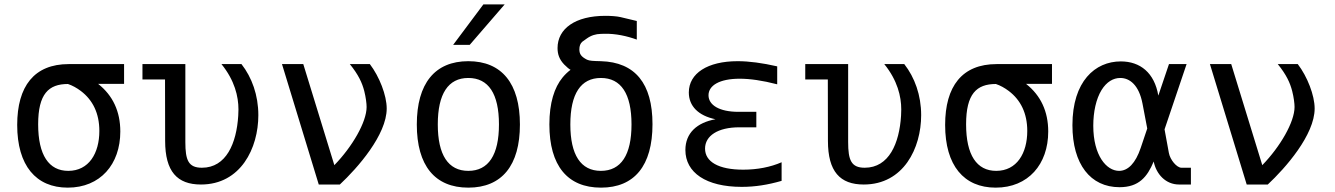

<svg xmlns="http://www.w3.org/2000/svg" viewBox="-20 -838 6061 872"><path d="M287.6 14.2C435.5 14.2 526.4 -91.8 526.4 -240.7C526.4 -331.5 492.7 -404.3 425.8 -457H543.5V-546.9H292C135.3 -546.9 58.1 -446.3 58.1 -270.5C58.1 -85.9 143.6 14.2 287.6 14.2ZM290 -62C201.7 -62 153.3 -133.8 153.3 -273.4C153.3 -411.6 200.7 -456.5 288.6 -456.5C308.1 -450.2 329.1 -438.5 347.2 -424.8C401.9 -383.3 431.2 -322.8 431.2 -243.2C431.2 -142.1 383.8 -62 290 -62Z M892.6 0C1073.7 0 1153.3 -165.5 1153.3 -314.9C1153.3 -405.8 1124 -486.3 1076.7 -546.9H985.8C1045.9 -472.7 1063 -399.9 1063 -340.8C1063 -330.6 1062.5 -320.3 1062 -312.5C1054.2 -187.5 1007.8 -76.2 897 -76.2C835.4 -76.2 821.8 -110.8 821.8 -192.9V-546.9H627V-477.1H729.5L730 -198.2C730 -59.1 784.7 0 892.6 0Z M1427.7 0H1523.4C1604 -75.2 1736.3 -225.6 1736.3 -345.2C1736.3 -404.8 1703.1 -490.2 1659.7 -546.9H1568.8C1607.9 -498.5 1624.5 -462.4 1634.3 -424.8C1641.6 -396 1645 -367.7 1645 -352.1C1645 -283.7 1580.1 -171.9 1498.5 -87.9L1357.4 -546.9H1260.7Z M2038.1 -634.3H2113.3L2272 -817.9H2175.3ZM2106.9 14.2C2259.3 14.2 2341.3 -86.4 2341.3 -272.5C2341.3 -459 2258.8 -560.1 2106.9 -560.1C1955.1 -560.1 1873 -459 1873 -272.5C1873 -85.9 1955.1 14.2 2106.9 14.2ZM2106.9 -62C2015.6 -62 1968.3 -134.3 1968.3 -272.9C1968.3 -412.1 2015.6 -483.9 2106.9 -483.9C2198.7 -483.9 2246.1 -412.1 2246.1 -272.9C2246.1 -134.3 2198.7 -62 2106.9 -62Z M2709.5 14.2C2861.3 14.2 2943.4 -85.4 2943.4 -273.9C2943.4 -458.5 2864.7 -555.7 2709 -560.1C2673.3 -561 2657.7 -561.5 2646 -566.9C2619.1 -580.6 2611.3 -592.8 2611.3 -613.8C2611.3 -629.4 2615.7 -640.6 2624.5 -648.4L2643.6 -662.1C2665 -677.7 2686 -683.6 2708.5 -684.1L2724.1 -684.6C2776.4 -686 2829.1 -673.8 2872.1 -658.2V-742.7L2798.3 -760.3C2782.2 -764.2 2754.4 -766.1 2729.5 -766.1C2592.8 -766.1 2512.2 -708 2512.2 -619.6C2512.2 -591.3 2520.5 -567.9 2542.5 -544.9C2553.2 -533.7 2566.4 -522.9 2571.3 -521C2557.1 -510.3 2544.4 -497.6 2535.2 -486.3C2497.6 -440.9 2475.1 -370.6 2475.1 -272.9C2475.1 -85.9 2557.1 14.2 2709.5 14.2ZM2709 -62C2617.7 -62 2570.3 -134.3 2570.3 -272.9C2570.3 -412.1 2617.7 -483.9 2709 -483.9C2800.8 -483.9 2848.1 -412.1 2848.1 -272.9C2848.1 -134.3 2800.8 -62 2709 -62Z M3348.6 10.7C3409.7 10.7 3466.8 1.5 3529.8 -16.6V-101.1C3479.5 -79.1 3419.4 -67.4 3355.5 -67.4C3242.2 -67.4 3182.1 -104 3182.1 -163.1C3182.1 -221.2 3240.2 -259.8 3337.4 -259.8H3415V-330.1H3334C3246.1 -330.1 3197.8 -361.3 3197.8 -405.3C3197.8 -449.7 3247.6 -480.5 3339.4 -480.5C3385.7 -480.5 3441.9 -472.7 3509.8 -455.1V-536.6C3441.4 -552.2 3381.8 -560.1 3330.1 -560.1C3193.4 -560.1 3108.4 -504.9 3108.4 -418C3108.4 -356 3151.9 -312.5 3229.5 -296.4C3145.5 -281.2 3092.8 -233.9 3092.8 -156.7C3092.8 -54.2 3186.5 10.7 3348.6 10.7Z M3902.8 0C4084 0 4163.6 -165.5 4163.6 -314.9C4163.6 -405.8 4134.3 -486.3 4086.9 -546.9H3996.1C4056.2 -472.7 4073.2 -399.9 4073.2 -340.8C4073.2 -330.6 4072.8 -320.3 4072.3 -312.5C4064.5 -187.5 4018.1 -76.2 3907.2 -76.2C3845.7 -76.2 3832 -110.8 3832 -192.9V-546.9H3637.2V-477.1H3739.7L3740.2 -198.2C3740.2 -59.1 3794.9 0 3902.8 0Z M4502 14.2C4649.9 14.2 4740.7 -91.8 4740.7 -240.7C4740.7 -331.5 4707 -404.3 4640.1 -457H4757.8V-546.9H4506.3C4349.6 -546.9 4272.5 -446.3 4272.5 -270.5C4272.5 -85.9 4357.9 14.2 4502 14.2ZM4504.4 -62C4416 -62 4367.7 -133.8 4367.7 -273.4C4367.7 -411.6 4415 -456.5 4502.9 -456.5C4522.5 -450.2 4543.5 -438.5 4561.5 -424.8C4616.2 -383.3 4645.5 -322.8 4645.5 -243.2C4645.5 -142.1 4598.1 -62 4504.4 -62Z M5064.5 12.2C5152.3 12.2 5190.4 -34.2 5219.7 -104.5C5231 -47.4 5273.9 0 5335 0H5388.7V-76.2H5345.7C5324.7 -76.2 5294.4 -111.8 5288.6 -143.6L5269 -250.5L5369.1 -546.9H5289.1L5240.7 -403.8C5223.1 -507.3 5158.7 -559.1 5070.3 -559.1C4953.6 -559.1 4850.6 -468.8 4850.6 -269.5C4850.6 -91.8 4932.6 12.2 5064.5 12.2ZM5062.5 -62C5005.4 -62 4945.3 -131.3 4945.3 -267.1C4945.3 -329.6 4958 -388.7 4982.9 -429.2C5005.9 -466.3 5036.1 -483.9 5067.9 -483.9C5110.8 -483.9 5152.8 -451.7 5168.9 -367.2L5190.4 -254.4L5160.6 -166C5137.2 -96.7 5103 -62 5062.5 -62Z M5642.1 0H5737.8C5818.4 -75.2 5950.7 -225.6 5950.7 -345.2C5950.7 -404.8 5917.5 -490.2 5874 -546.9H5783.2C5822.3 -498.5 5838.9 -462.4 5848.6 -424.8C5856 -396 5859.4 -367.7 5859.4 -352.1C5859.4 -283.7 5794.4 -171.9 5712.9 -87.9L5571.8 -546.9H5475.1Z"/></svg>

Font: Hack
Style: Regular
Weight: 400
Monospace: yes
Designer: Christopher Simpkins
Foundry: Christopher Simpkins
Version: Version 2.010